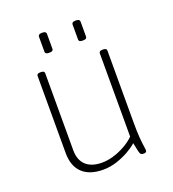

<svg xmlns="http://www.w3.org/2000/svg" viewBox="-129 -797 815 902"><g transform="rotate(-20 278.5 -345.5)"><path d="M234 6Q166 6 130 -28.5Q94 -63 94 -128V-513Q94 -519 98 -522Q102 -525 111 -525H115Q124 -525 128 -522Q132 -519 132 -513V-128Q132 -79 160 -53Q188 -27 240 -27Q268 -27 298 -36Q328 -45 356.5 -61Q385 -77 405 -97V-513Q405 -519 409 -522Q413 -525 422 -525H426Q435 -525 439 -522Q443 -519 443 -513V-150Q443 -106 445.5 -76.5Q448 -47 450.5 -31.5Q453 -16 453 -12Q453 -9 452 -6.5Q451 -4 449 -2.5Q447 -1 444 -0.5Q441 0 437 0Q429 0 424.5 -3.5Q420 -7 417 -20.5Q414 -34 408 -63Q392 -48 364 -32Q336 -16 302.5 -5Q269 6 234 6ZM351 -597Q340 -597 335.5 -600Q331 -603 331 -609V-685Q331 -690 335.5 -693.5Q340 -697 351 -697Q362 -697 366.5 -693.5Q371 -690 371 -685V-609Q371 -603 366.5 -600Q362 -597 351 -597ZM183 -597Q172 -597 167.5 -600Q163 -603 163 -609V-685Q163 -690 167.5 -693.5Q172 -697 183 -697Q194 -697 198.5 -693.5Q203 -690 203 -685V-609Q203 -603 198.5 -600Q194 -597 183 -597Z"/></g></svg>

Font: Asap Thin
Style: Regular
Weight: 250
Designer: Pablo Cosgaya
Foundry: Omnibus-Type
Version: Version 3.001